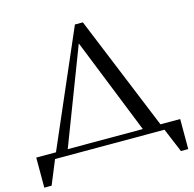

<svg xmlns="http://www.w3.org/2000/svg" viewBox="-126 -887 1178 1166"><g transform="rotate(-15 462.5 -303.5)"><path d="M915 151H869L806 0H118L56 151H10V-38H134L446 -758H496L791 -38H915ZM208 -38H680L439 -641Z"/></g></svg>

Font: Ledger
Style: Regular
Weight: 400
Designer: Denis Masharov
Foundry: Denis Masharov
Version: 1.001